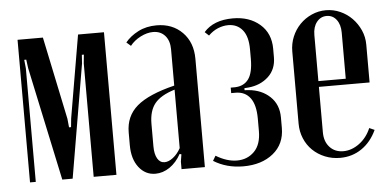

<svg xmlns="http://www.w3.org/2000/svg" viewBox="-42 -580 1346 664"><g transform="rotate(-5 631.5 -247.5)"><path d="M338 0H259V-394L262 -424H255L253 -394L186 0H150L66 -394L62 -424H55L58 -394V0H38V-495H126L186 -208L189 -178H196L199 -208L248 -495H338Z M393 -142Q393 -199 433.5 -233.5Q474 -268 564 -290V-416Q564 -446 548.5 -463.5Q533 -481 507 -481Q486 -481 463.5 -469.5Q441 -458 427 -440L412 -453Q429 -474 457 -488.5Q485 -503 521 -503Q576 -503 610.5 -468Q645 -433 645 -376V0H564V-26L568 -51L562 -53Q546 -24 522.5 -8Q499 8 473 8Q438 8 415.5 -21Q393 -50 393 -98ZM508 -29Q522 -29 537.5 -41Q553 -53 564 -73V-276Q515 -261 494.5 -235.5Q474 -210 474 -165V-87Q474 -60 483 -44.5Q492 -29 508 -29Z M778 9Q720 9 675 -19L685 -36Q723 -13 758 -13Q794 -13 818 -37Q842 -61 842 -108V-151Q842 -199 824 -223Q806 -247 773 -247H758V-266H773Q804 -267 820 -289Q836 -311 836 -359V-392Q836 -437 817.5 -459.5Q799 -482 768 -482Q750 -482 732 -474.5Q714 -467 699 -452L685 -465Q719 -504 786 -504Q843 -504 879.5 -472.5Q916 -441 916 -387V-358Q916 -316 888.5 -290.5Q861 -265 819 -261L805 -260V-253L819 -252Q864 -248 893 -220.5Q922 -193 922 -148V-112Q922 -56 882 -23.5Q842 9 778 9Z M981 -372Q981 -399 991 -423Q1001 -447 1018.5 -465Q1036 -483 1059.5 -493.5Q1083 -504 1109 -504Q1135 -504 1158.5 -493.5Q1182 -483 1199.5 -465Q1217 -447 1227.5 -423.5Q1238 -400 1238 -373V-242H1062V-84Q1062 -52 1080 -32.5Q1098 -13 1127 -13Q1156 -13 1182.5 -32.5Q1209 -52 1223 -85L1241 -77Q1222 -36 1189 -13.5Q1156 9 1114 9Q1086 9 1061.5 -1Q1037 -11 1019 -28.5Q1001 -46 991 -70Q981 -94 981 -121ZM1157 -262V-422Q1157 -450 1144 -467Q1131 -484 1110 -484Q1089 -484 1075.5 -467Q1062 -450 1062 -422V-262Z"/></g></svg>

Font: Moniqa SemBd Narrow Heading
Style: Regular
Weight: 600
Width: 4
Designer: Rajesh Rajput
Foundry: Rajesh Rajput
Version: Version 1.000